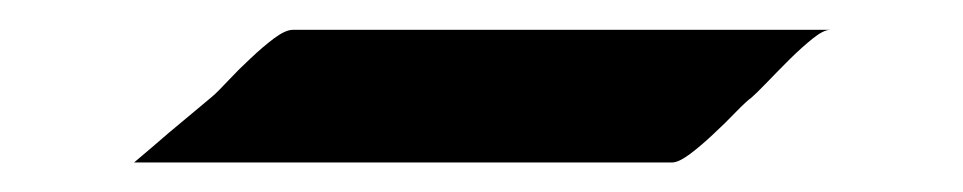

<svg xmlns="http://www.w3.org/2000/svg" viewBox="-20 -319 652 130"><path d="M542 -298.8Q537.6 -298.8 530 -292.7Q522.5 -286.6 514.4 -278.6Q506.3 -270.5 499 -262.9Q491.7 -255.4 488.8 -252.9Q485.4 -250.5 478.3 -243.2Q471.2 -235.8 463.1 -228.3Q455.1 -220.7 447.3 -214.8Q439.5 -209 435.1 -209H70.8Q83.5 -219.7 94.2 -229Q103.5 -236.8 112.3 -244.1Q121.1 -251.5 124 -253.9Q127.4 -256.8 134.5 -264.4Q141.6 -272 149.7 -279.5Q157.7 -287.1 165.5 -293Q173.3 -298.8 178.2 -298.8Z"/></svg>

Font: Eagle Lake
Style: Regular
Weight: 400
Designer: Astigmatic (AOETI)
Foundry: Astigmatic (AOETI)
Version: Version 1.000